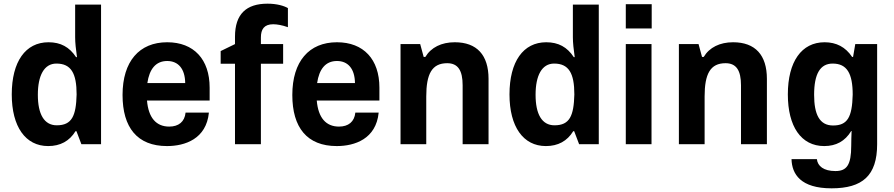

<svg xmlns="http://www.w3.org/2000/svg" viewBox="-20 -785 4867 1045"><path d="M242 10C308 10 358 -17 391 -71H396L423 0H530V-760H389V-582C389 -552 393 -517 399 -474H394C358 -529 310 -555 244 -555C119 -555 44 -450 44 -271C44 -95 119 10 242 10ZM289 -103C220 -103 186 -164 186 -269C186 -374 220 -439 287 -439C367 -439 397 -386 397 -271C394 -155 372 -103 289 -103Z M1121 -308C1121 -462 1035 -555 890 -555C738 -555 647 -451 647 -268C647 -91 727 10 889 10C987 10 1103 -29 1117 -172H990C985 -122 952 -96 901 -96C830 -96 788 -144 780 -238H1121ZM782 -333C793 -408 827 -453 890 -453C950 -453 987 -411 988 -333Z M1259 0H1400V-438H1521V-545H1400V-581C1400 -625 1417 -653 1467 -653C1488 -653 1516 -648 1547 -637V-741C1526 -753 1488 -765 1436 -765C1321 -765 1259 -709 1259 -585V-545L1181 -507V-438H1259Z M2045 -308C2045 -462 1959 -555 1814 -555C1662 -555 1571 -451 1571 -268C1571 -91 1651 10 1813 10C1911 10 2027 -29 2041 -172H1914C1909 -122 1876 -96 1825 -96C1754 -96 1712 -144 1704 -238H2045ZM1706 -333C1717 -408 1751 -453 1814 -453C1874 -453 1911 -411 1912 -333Z M2160 0H2300V-260C2300 -383 2331 -441 2414 -441C2473 -441 2498 -401 2498 -321V0H2639V-356C2639 -485 2576 -555 2455 -555C2383 -555 2326 -527 2295 -475H2286L2267 -545H2160Z M2951 10C3017 10 3067 -17 3100 -71H3105L3132 0H3239V-760H3098V-582C3098 -552 3102 -517 3108 -474H3103C3067 -529 3019 -555 2953 -555C2828 -555 2753 -450 2753 -271C2753 -95 2828 10 2951 10ZM2998 -103C2929 -103 2895 -164 2895 -269C2895 -374 2929 -439 2996 -439C3076 -439 3106 -386 3106 -271C3103 -155 3081 -103 2998 -103Z M3386 -630H3527V-762H3386ZM3386 0H3526V-545H3386Z M3675 0H3815V-260C3815 -383 3846 -441 3929 -441C3988 -441 4013 -401 4013 -321V0H4154V-356C4154 -485 4091 -555 3970 -555C3898 -555 3841 -527 3810 -475H3801L3782 -545H3675Z M4506 240C4674 240 4754 171 4754 0V-545H4635L4623 -475H4618C4582 -529 4532 -555 4468 -555C4343 -555 4268 -450 4268 -271C4268 -97 4340 10 4466 10C4530 10 4579 -16 4613 -72H4615C4614 -45 4613 -17 4613 8C4613 114 4588 146 4527 146C4463 146 4430 119 4426 81H4288C4290 163 4338 240 4506 240ZM4514 -102C4440 -102 4411 -163 4411 -269C4411 -383 4444 -439 4512 -439C4590 -439 4621 -385 4621 -270C4618 -146 4592 -102 4514 -102Z"/></svg>

Font: Kathrein 75 Bold
Style: Regular
Weight: 700
Designer: Lazydogs Typefoundry, based on Open Sans by Ascender Corporation
Foundry: Lazydogs Typefoundry
Version: Version 1.003;PS 001.003;hotconv 1.0.88;makeotf.lib2.5.64775